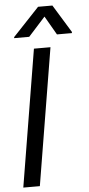

<svg xmlns="http://www.w3.org/2000/svg" viewBox="-62 -981 472 1016"><g transform="rotate(-5 174.0 -473.0)"><path d="M267.6 -792 210 -891.6 120.1 -792H40L41 -797.9L180.7 -946.3H256.8L347.7 -797.9L346.7 -792ZM227.5 -727.5 107.4 0H19.5L139.6 -727.5Z"/></g></svg>

Font: Inter Tight
Style: Italic
Weight: 400
Italic angle: -9.39999°
Designer: Rasmus Andersson
Foundry: rsms
Version: Version 3.002